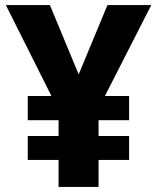

<svg xmlns="http://www.w3.org/2000/svg" viewBox="-20 -734 618 754"><path d="M289 -442 402 -714H574L392 -357H487V-262H367V-200H487V-106H367V0H210V-106H89V-200H210V-262H89V-357H182L3 -714H176Z"/></svg>

Font: Noto Sans Devanagari ExtraBold
Style: Regular
Weight: 800
Version: Version 2.003